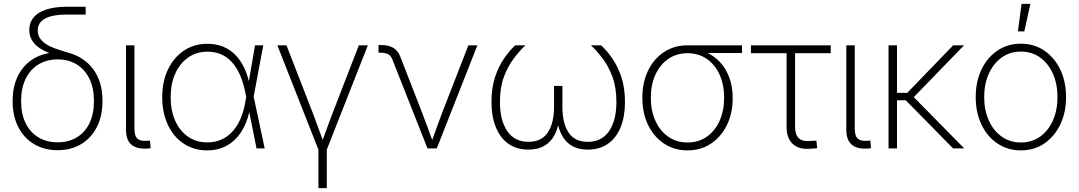

<svg xmlns="http://www.w3.org/2000/svg" viewBox="-20 -762 5539 986"><path d="M275.9 9.3Q207.5 9.3 155.5 -21.5Q103.5 -52.2 74.2 -108.9Q44.9 -165.5 44.9 -242.7Q44.9 -320.8 74.2 -376.5Q103.5 -432.1 155.5 -462.4Q207.5 -492.7 275.9 -492.7L311.5 -466.3Q271.5 -475.6 238.3 -487.8Q205.1 -500 180.9 -516.8Q156.7 -533.7 143.6 -556.4Q130.4 -579.1 130.4 -608.4Q130.4 -645.5 152.3 -672.4Q174.3 -699.2 218.3 -713.4Q262.2 -727.5 327.6 -727.5H419.9V-687H321.3Q271 -687 238.3 -677.5Q205.6 -668 189.7 -649.9Q173.8 -631.8 173.8 -606Q173.8 -577.1 191.2 -557.4Q208.5 -537.6 235.1 -524.9Q261.7 -512.2 289.8 -503.9Q317.9 -495.6 339.4 -488.8Q374.5 -478.5 405 -458Q435.5 -437.5 458.3 -407.2Q481 -377 493.7 -336.2Q506.3 -295.4 506.3 -243.7Q506.3 -165.5 477.1 -108.9Q447.8 -52.2 396 -21.5Q344.2 9.3 275.9 9.3ZM275.9 -31.2Q331.5 -31.2 373.8 -56.2Q416 -81.1 439.2 -128.7Q462.4 -176.3 462.4 -242.7Q462.4 -310.1 439 -357.9Q415.5 -405.8 373.5 -431.4Q331.5 -457 275.9 -457Q220.2 -457 178 -431.4Q135.7 -405.8 112.1 -357.9Q88.4 -310.1 88.4 -242.7Q88.4 -175.8 112.1 -128.4Q135.7 -81.1 178 -56.2Q220.2 -31.2 275.9 -31.2Z M733.9 1Q681.2 3.9 654.1 -19.8Q627 -43.5 627 -96.7V-529.3H670.4V-101.6Q670.4 -63 686.3 -49.6Q702.1 -36.1 736.3 -39.1Q740.7 -39.6 743.7 -39.6Q746.6 -39.6 750 -40L753.9 -1Q750 -0.5 744.6 0Q739.3 0.5 733.9 1Z M1044.4 10.3Q975.1 10.3 922.9 -24.7Q870.6 -59.6 841.8 -121.6Q813 -183.6 813 -263.7Q813 -343.3 842.5 -405Q872.1 -466.8 924.3 -502Q976.6 -537.1 1044.9 -537.1Q1091.3 -537.1 1127.9 -521.5Q1164.6 -505.9 1191.2 -477.5Q1217.8 -449.2 1235.6 -410.6Q1253.4 -372.1 1262.2 -325.2H1276.4L1282.2 -267.6L1339.4 0H1297.4L1240.2 -284.7Q1231 -332 1214.8 -371.1Q1198.7 -410.2 1175 -438.2Q1151.4 -466.3 1119.1 -481.4Q1086.9 -496.6 1045.4 -496.6Q989.3 -496.6 946.8 -467Q904.3 -437.5 880.4 -385Q856.4 -332.5 856.4 -263.7Q856.4 -194.3 879.9 -141.8Q903.3 -89.4 945.6 -60.1Q987.8 -30.8 1044.4 -30.8Q1084.5 -30.8 1116.9 -45.2Q1149.4 -59.6 1174.3 -87.2Q1199.2 -114.7 1215.8 -153.6Q1232.4 -192.4 1240.2 -240.7L1289.6 -529.3H1332L1282.2 -263.2L1276.9 -202.1H1263.2Q1254.4 -153.8 1235.6 -114.7Q1216.8 -75.7 1189 -47.6Q1161.1 -19.5 1125 -4.6Q1088.9 10.3 1044.4 10.3Z M1616.7 10.3 1404.3 -529.3H1451.2L1585.9 -182.6Q1601.1 -143.6 1615 -104.2Q1628.9 -64.9 1643.6 -26.4H1630.9Q1645.5 -64.9 1659.4 -104.2Q1673.3 -143.6 1688.5 -182.6L1822.8 -529.3H1869.1L1656.7 10.3ZM1615.2 204.1V-3.9H1658.2V204.1Z M2175.3 0 1994.6 -457.5Q1987.3 -476.1 1973.1 -483.6Q1959 -491.2 1935.5 -491.2H1923.8V-530.8H1936.5Q1975.1 -530.8 1999.5 -516.4Q2023.9 -502 2035.2 -472.2L2147.9 -182.6Q2163.1 -143.6 2177.2 -104.2Q2191.4 -64.9 2205.6 -26.4H2193.4Q2208 -64.9 2221.7 -104.2Q2235.4 -143.6 2250.5 -182.6L2385.3 -529.3H2431.6L2223.1 0Z M2693.4 6.3Q2633.3 6.3 2591.1 -23.4Q2548.8 -53.2 2526.4 -108.4Q2503.9 -163.6 2503.9 -238.3Q2503.9 -310.5 2522.2 -366Q2540.5 -421.4 2568.6 -461.9Q2596.7 -502.4 2626 -529.3H2678.2Q2647.9 -500.5 2617.9 -460.9Q2587.9 -421.4 2567.6 -366.9Q2547.4 -312.5 2547.4 -238.3Q2547.4 -144.5 2584.7 -89.1Q2622.1 -33.7 2693.8 -33.7Q2760.7 -33.7 2793 -81.5Q2825.2 -129.4 2825.2 -213.9V-320.8H2868.2V-213.9Q2868.2 -129.4 2899.7 -81.5Q2931.2 -33.7 2998 -33.7Q3070.8 -33.7 3108.2 -89.1Q3145.5 -144.5 3145.5 -238.3Q3145.5 -313 3125.2 -367.4Q3105 -421.9 3075 -461.4Q3044.9 -501 3014.6 -529.3H3066.9Q3096.2 -502.4 3124.3 -462.2Q3152.3 -421.9 3170.9 -366.5Q3189.5 -311 3189.5 -238.3Q3189.5 -163.1 3167 -108.2Q3144.5 -53.2 3101.8 -23.4Q3059.1 6.3 2999 6.3Q2949.2 6.3 2916.5 -13.4Q2883.8 -33.2 2866 -66.7Q2848.1 -100.1 2841.8 -140.6H2850.1Q2844.7 -99.6 2826.4 -66.2Q2808.1 -32.7 2775.4 -13.2Q2742.7 6.3 2693.4 6.3Z M3510.7 10.3Q3442.9 10.3 3390.4 -24.4Q3337.9 -59.1 3308.3 -120.1Q3278.8 -181.2 3278.8 -260.3Q3278.8 -339.4 3308.3 -399.9Q3337.9 -460.4 3390.4 -494.9Q3442.9 -529.3 3510.7 -529.3H3790.5V-489.7H3578.1L3510.7 -488.8Q3454.6 -488.8 3412.1 -459.5Q3369.6 -430.2 3345.9 -378.7Q3322.3 -327.1 3322.3 -260.3Q3322.3 -193.4 3345.9 -141.4Q3369.6 -89.4 3412.1 -59.8Q3454.6 -30.3 3510.7 -30.3Q3567.4 -30.3 3609.6 -59.8Q3651.9 -89.4 3675.3 -141.4Q3698.7 -193.4 3698.7 -260.3Q3698.7 -327.1 3675.3 -378.7Q3651.9 -430.2 3609.6 -459.5Q3567.4 -488.8 3510.7 -488.8V-512.2Q3561 -512.2 3603.3 -494.6Q3645.5 -477.1 3676.8 -443.8Q3708 -410.6 3725.3 -363.5Q3742.7 -316.4 3742.7 -257.3Q3742.7 -180.2 3712.9 -119.6Q3683.1 -59.1 3631.1 -24.4Q3579.1 10.3 3510.7 10.3Z M4137.2 2Q4080.6 5.9 4050 -23.9Q4019.5 -53.7 4019.5 -108.4V-488.8H3836.4V-529.3H4246.1V-488.8H4063V-111.3Q4063 -71.3 4081.5 -53Q4100.1 -34.7 4137.7 -38.1Q4146 -38.1 4155 -38.8Q4164.1 -39.6 4172.4 -40L4176.8 -1Q4167.5 0 4157.5 0.7Q4147.5 1.5 4137.2 2Z M4433.1 1Q4380.4 3.9 4353.3 -19.8Q4326.2 -43.5 4326.2 -96.7V-529.3H4369.6V-101.6Q4369.6 -63 4385.5 -49.6Q4401.4 -36.1 4435.5 -39.1Q4439.9 -39.6 4442.9 -39.6Q4445.8 -39.6 4449.2 -40L4453.1 -1Q4449.2 -0.5 4443.8 0Q4438.5 0.5 4433.1 1Z M4586.4 -529.3V0H4543V-529.3ZM4930.7 -529.3 4657.2 -247.1H4565.4V-285.2H4639.2L4875 -529.3ZM4874.5 0 4624.5 -253.9 4656.7 -279.3 4931.6 0Z M5222.7 10.3Q5154.8 10.3 5102.3 -25.1Q5049.8 -60.5 5020.3 -122.3Q4990.7 -184.1 4990.7 -263.2Q4990.7 -343.3 5020.3 -405Q5049.8 -466.8 5102.3 -502.2Q5154.8 -537.6 5222.7 -537.6Q5290.5 -537.6 5342.8 -502.2Q5395 -466.8 5424.8 -405Q5454.6 -343.3 5454.6 -263.2Q5454.6 -184.1 5424.8 -122.3Q5395 -60.5 5343 -25.1Q5291 10.3 5222.7 10.3ZM5222.7 -30.3Q5279.3 -30.3 5321.5 -60.5Q5363.8 -90.8 5387.2 -143.6Q5410.6 -196.3 5410.6 -263.2Q5410.6 -330.6 5387.2 -383.3Q5363.8 -436 5321.5 -466.6Q5279.3 -497.1 5222.7 -497.1Q5166.5 -497.1 5124 -466.6Q5081.5 -436 5057.9 -383.3Q5034.2 -330.6 5034.2 -263.2Q5034.2 -196.3 5057.9 -143.6Q5081.5 -90.8 5124 -60.5Q5166.5 -30.3 5222.7 -30.3ZM5207.5 -600.6 5226.1 -742.2H5271.5L5240.2 -600.6Z"/></svg>

Font: Inter 24pt ExtraLight
Style: Regular
Weight: 250
Designer: Rasmus Andersson
Foundry: rsms
Version: Version 4.001;git-66647c0bb